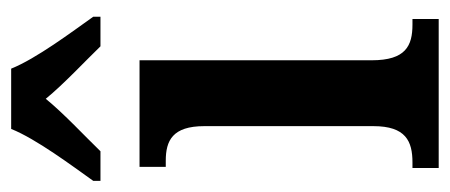

<svg xmlns="http://www.w3.org/2000/svg" viewBox="-258 -555 806 344"><g transform="rotate(-90 145.0 -383.0)"><path d="M-7 -619V-606H46C73 -634 113 -671 140 -704C166 -672 209 -632 234 -606H287V-619C260 -657 212 -721 194 -766H86C68 -721 20 -657 -7 -619ZM16 0H283V-47H273C235 -47 209 -59 209 -120V-536H18V-489H29C65 -489 91 -477 91 -420V-117C91 -59 64 -47 26 -47H16Z"/></g></svg>

Font: Noto Serif Ethiopic Condensed SemiBold
Style: Regular
Weight: 600
Width: 3
Designer: Monotype Design Team
Foundry: Monotype Imaging Inc.
Version: Version 2.102